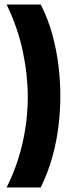

<svg xmlns="http://www.w3.org/2000/svg" viewBox="-20 -721 317 843"><path d="M9 -701H159Q192 -636 210.5 -567Q229 -498 237 -430.5Q245 -363 245 -300Q245 -237 237 -169Q229 -101 210 -32.5Q191 36 159 102H9Q38 45 59 -20Q80 -85 91 -155.5Q102 -226 102 -296Q102 -343 96.5 -393.5Q91 -444 80 -496Q69 -548 51 -600Q33 -652 9 -701Z"/></svg>

Font: Bricolage Grotesque 72pt SemiCondensed
Style: Bold
Weight: 700
Width: 4
Designer: Mathieu Triay
Foundry: Atelier Triay
Version: Version 1.001;gftools[0.9.33.dev8+g029e19f]